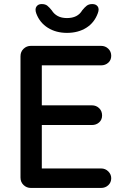

<svg xmlns="http://www.w3.org/2000/svg" viewBox="-20 -926 611 946"><path d="M132 -700H478Q499 -700 513.5 -686Q528 -672 528 -651Q528 -630 513.5 -617Q499 -604 478 -604H176L186 -621V-397L177 -407H433Q454 -407 468.5 -393Q483 -379 483 -357Q483 -336 468.5 -323Q454 -310 433 -310H179L186 -319V-88L179 -96H478Q499 -96 513.5 -81.5Q528 -67 528 -48Q528 -27 513.5 -13.5Q499 0 478 0H132Q111 0 96 -14.5Q81 -29 81 -51V-649Q81 -671 96 -685.5Q111 -700 132 -700ZM310 -764Q256 -764 216 -789Q176 -814 159 -859Q151 -881 159.5 -893.5Q168 -906 185 -906Q203 -906 213 -898Q223 -890 235 -875Q246 -857 264.5 -847Q283 -837 310 -837Q363 -837 385 -875Q397 -890 407.5 -898Q418 -906 435 -906Q453 -906 461.5 -894Q470 -882 462 -861Q445 -814 405 -789Q365 -764 310 -764Z"/></svg>

Font: Quicksand Light SemiBold
Style: Regular
Weight: 600
Version: Version 3.006